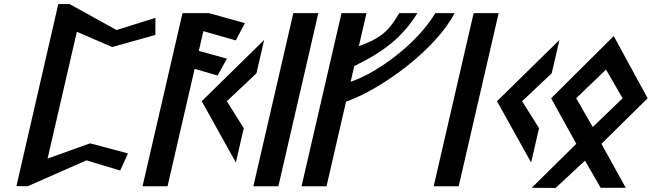

<svg xmlns="http://www.w3.org/2000/svg" viewBox="-20 -924 3181 937"><path d="M548.9 -777.4 319.9 -904H264.4L60.2 -15.9L114.7 -15L401.9 -141.5L566.5 -91.8L604.7 -175.3L419.4 -224.5L212.2 -150L355.1 -769L527.7 -694.5L738.3 -753.4L738.6 -836.8Z M1130.8 -726.8 1175.1 -811.1 999.3 -860H870.7L675.6 -15H797.6L929.9 -588L1041.9 -555.4L1087.4 -637.8L950.2 -675.6L972.4 -772Z M1131 -131 1169.7 -298.6 1086.9 -430 1231.5 -566.3 1269.1 -729 964.5 -430Z M1338.5 -15 1533.5 -860H1411.5L1216.5 -15Z M1668.8 -428.1 1673.9 -429.9C1846.2 -491.3 2109.2 -685.1 2198.4 -860H2104.4C2015.4 -709.7 1821.7 -570.8 1701.7 -528.8L1691.3 -525.2L1708.9 -601.5L1713.2 -603.7C1857.1 -674.3 1946.1 -745.2 2017.1 -860H1928.4C1890.8 -798.6 1862.1 -746.1 1741.9 -702.8L1731.4 -699.1L1768.6 -860H1646.7L1451.6 -15H1573.5Z M2218.5 -15 2413.5 -860H2291.5L2096.5 -15Z M2572 -131 2610.7 -298.6 2527.9 -430 2672.5 -566.3 2710.1 -729 2405.5 -430Z M3018.4 -444.4 2872.7 -304.2 2791.8 -444.4 2937.4 -584.5ZM2669.6 -444.4 2792.5 -222.2 2574.7 -7.4 2691.6 -6.9 2834.9 -140 2911.5 -7.5H3033.7L2915.1 -222.2L3140.6 -444.4L2975.2 -748.1Z"/></svg>

Font: Stormning
Style: LightObl
Weight: 400
Designer: Robert Jablonski, Mew Too
Foundry: Cannot Into Space Fonts
Version: Version 0.90